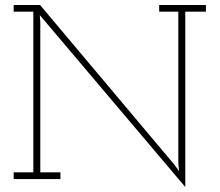

<svg xmlns="http://www.w3.org/2000/svg" viewBox="-20 -720 883 772"><path d="M725 -673V32L158 -638L140 -659L142 -632V-27H223V0H35V-27H114V-673H35V-700H141L681 -58L700 -32L697 -64V-673H620V-700H808V-673Z"/></svg>

Font: Josefin Slab Light
Style: Regular
Weight: 300
Designer: Santiago Orozco
Foundry: Typemade
Version: Version 2.000